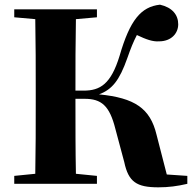

<svg xmlns="http://www.w3.org/2000/svg" viewBox="-20 -787 829 822"><path d="M512 -93C530 -8 565 15 658 15C702 15 739 10 782 0V-34L694 -40L650 -211C623 -323 557 -368 404 -383C460 -404 491 -442 525 -538C540 -581 551 -608 566 -637C606 -618 634 -608 661 -610C713 -610 743 -644 743 -683C743 -723 718 -755 665 -767C583 -758 536 -700 492 -548C455 -427 409 -399 338 -399H303C303 -504 303 -606 305 -705L395 -713V-747H41V-713L131 -705C133 -602 133 -499 133 -395V-351C133 -247 133 -144 131 -43L41 -34V0H395V-34L305 -43C303 -143 303 -245 303 -364H342C414 -364 449 -335 474 -235Z"/></svg>

Font: Noto Serif CJK HK Black
Style: Regular
Weight: 900
Designer: Ryoko NISHIZUKA 西塚涼子 (kana & ideographs); Frank Grießhammer (Latin, Greek & Cyrillic); Wenlong ZHANG 张文龙 (bopomofo); San
Foundry: Adobe
Version: Version 2.001;hotconv 1.1.0;makeotfexe 2.6.0